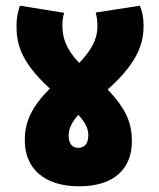

<svg xmlns="http://www.w3.org/2000/svg" viewBox="-20 -652 559 674"><path d="M443 -156C443 -218 425 -267 358 -338C473 -439 484 -512 484 -562C484 -591 479 -613 471 -632L316 -608C319 -596 322 -581 322 -564C322 -531 317 -493 258 -431C209 -483 199 -522 199 -564C199 -582 202 -596 205 -607L50 -632C44 -615 38 -591 38 -564C38 -512 42 -444 155 -341C82 -268 67 -214 67 -159C67 -61 135 2 258 2C381 2 443 -60 443 -156ZM221 -176C221 -198 229 -219 255 -249C283 -218 290 -198 290 -177C290 -144 273 -133 255 -133C234 -133 221 -147 221 -176Z"/></svg>

Font: Noto Sans Condensed Black
Style: Italic
Weight: 900
Width: 3
Italic angle: -12°
Designer: Monotype Design Team
Foundry: Monotype Imaging Inc.
Version: Version 2.013